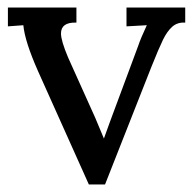

<svg xmlns="http://www.w3.org/2000/svg" viewBox="-20 -481 512 510"><path d="M472 -421H471Q451 -422 437.5 -410Q424 -398 413 -375.5Q402 -353 382 -303L259 9H216L81 -292Q46 -371 42 -414L1 -411V-461H183V-421H182Q142 -422 142 -392Q142 -373 161 -328L233 -168L256 -113L273 -160L347 -359Q354 -380 370 -414L316 -411V-461H472Z"/></svg>

Font: Sumana
Style: Regular
Weight: 400
Designer: Cyreal, Alexei Vanyashin (Devanagari), Olga Karpushina (Latin)
Foundry: Cyreal
Version: Version 1.015;PS 001.015;hotconv 1.0.70;makeotf.lib2.5.58329